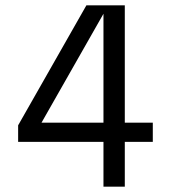

<svg xmlns="http://www.w3.org/2000/svg" viewBox="-20 -700 640 720"><path d="M368 -680H448V0H368ZM553 -240V-168H48V-230L304 -680H386L130 -230L83 -240Z"/></svg>

Font: TASA Orbiter VF Text
Style: Regular
Weight: 400
Designer: Weizhong Zhang
Foundry: 本地遙控
Version: Version 1.001;Glyphs 3.2 (3192)